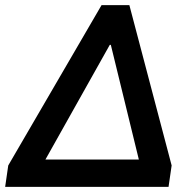

<svg xmlns="http://www.w3.org/2000/svg" viewBox="-23 -725 748 745"><path d="M-3 0 9 -83 371 -705H479L643 -83L631 0ZM403 -551 132 -68 130 -106H539L525 -68L407 -551Z"/></svg>

Font: Nunito Sans 8pt
Style: Bold Italic
Weight: 700
Italic angle: -9°
Version: Version 3.101;gftools[0.9.27]